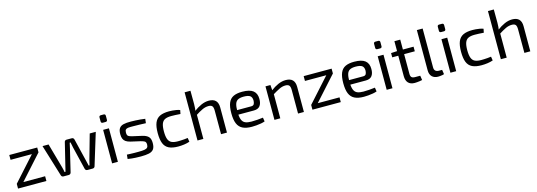

<svg xmlns="http://www.w3.org/2000/svg" viewBox="12 -1692 7543 2695"><g transform="rotate(-15 3784.0 -344.0)"><path d="M363 -418 458 -417 144 -68 49 -69ZM461 -69V0H49V-69ZM458 -487V-417H52V-487Z M1309 -487 1167 -24Q1164 -13 1155 -6.5Q1146 0 1134 0H1057Q1045 0 1035.5 -7.5Q1026 -15 1024 -27L944 -358Q940 -377 936.5 -396Q933 -415 928 -435H916Q912 -415 907.5 -396Q903 -377 899 -358L820 -27Q817 -15 808 -7.5Q799 0 786 0H710Q698 0 689 -6.5Q680 -13 677 -24L535 -487H623L724 -128Q729 -110 733 -91.5Q737 -73 740 -55H753Q758 -73 762.5 -91.5Q767 -110 771 -128L852 -460Q854 -472 862.5 -479.5Q871 -487 884 -487H961Q973 -487 981.5 -479.5Q990 -472 993 -459L1073 -128Q1077 -110 1081.5 -92Q1086 -74 1090 -55H1103Q1108 -74 1111 -91.5Q1114 -109 1120 -128L1221 -487Z M1500 -487V0H1416V-487ZM1478 -694Q1504 -694 1504 -668V-611Q1504 -585 1478 -585H1438Q1412 -585 1412 -611V-668Q1412 -694 1438 -694Z M1822 -499Q1854 -499 1890 -497Q1926 -495 1961.5 -492Q1997 -489 2027 -484L2020 -422Q1974 -424 1927.5 -425.5Q1881 -427 1835 -427Q1790 -428 1764 -425Q1738 -422 1726.5 -409Q1715 -396 1715 -365Q1715 -327 1733 -315Q1751 -303 1786 -295L1928 -263Q1986 -249 2013.5 -220Q2041 -191 2041 -129Q2041 -69 2018.5 -39Q1996 -9 1950 1Q1904 11 1833 11Q1807 11 1755.5 9Q1704 7 1642 -3L1648 -65Q1672 -64 1699 -62.5Q1726 -61 1755.5 -61Q1785 -61 1816 -61Q1871 -61 1902 -66Q1933 -71 1946 -85.5Q1959 -100 1959 -129Q1959 -165 1938 -177Q1917 -189 1882 -197L1742 -229Q1702 -239 1678 -255.5Q1654 -272 1643 -298.5Q1632 -325 1632 -365Q1632 -422 1652 -451Q1672 -480 1714 -490Q1756 -500 1822 -499Z M2376 -499Q2398 -499 2425 -497Q2452 -495 2480.5 -490Q2509 -485 2533 -476L2522 -421Q2489 -424 2452.5 -425.5Q2416 -427 2390 -427Q2332 -427 2298 -411Q2264 -395 2249 -355Q2234 -315 2234 -244Q2234 -173 2249 -132.5Q2264 -92 2298 -76Q2332 -60 2390 -60Q2405 -60 2429 -61Q2453 -62 2480.5 -64Q2508 -66 2533 -70L2542 -13Q2505 0 2461.5 6Q2418 12 2375 12Q2291 12 2240 -13Q2189 -38 2166.5 -94Q2144 -150 2144 -244Q2144 -338 2167 -394Q2190 -450 2241 -474.5Q2292 -499 2376 -499Z M2953 -499Q3085 -499 3085 -365V0H2999V-341Q2999 -390 2983.5 -408.5Q2968 -427 2930 -427Q2885 -427 2840 -406Q2795 -385 2733 -345L2729 -406Q2786 -449 2842 -474Q2898 -499 2953 -499ZM2742 -700 2743 -507Q2743 -474 2740.5 -445Q2738 -416 2733 -394L2742 -379V0H2657V-700Z M3438 -499Q3548 -499 3597.5 -459Q3647 -419 3647 -340Q3648 -275 3620 -238.5Q3592 -202 3531 -202H3247V-268H3509Q3542 -268 3552 -290.5Q3562 -313 3562 -340Q3561 -387 3534 -407Q3507 -427 3442 -427Q3389 -427 3358.5 -411.5Q3328 -396 3315.5 -357.5Q3303 -319 3303 -250Q3303 -172 3318.5 -131Q3334 -90 3368 -75Q3402 -60 3458 -60Q3497 -60 3543.5 -63.5Q3590 -67 3627 -72L3636 -15Q3613 -6 3579.5 0Q3546 6 3510.5 9Q3475 12 3447 12Q3363 12 3312 -13.5Q3261 -39 3237.5 -95.5Q3214 -152 3214 -245Q3214 -341 3237.5 -396.5Q3261 -452 3310.5 -475.5Q3360 -499 3438 -499Z M4071 -499Q4203 -499 4203 -365V0H4118V-341Q4118 -390 4102 -408.5Q4086 -427 4048 -427Q4003 -427 3958 -405Q3913 -383 3851 -345L3847 -406Q3904 -450 3960 -474.5Q4016 -499 4071 -499ZM3847 -487 3854 -394 3860 -379V0H3775V-487Z M4641 -418 4736 -417 4422 -68 4327 -69ZM4739 -69V0H4327V-69ZM4736 -487V-417H4330V-487Z M5065 -499Q5175 -499 5224.5 -459Q5274 -419 5274 -340Q5275 -275 5247 -238.5Q5219 -202 5158 -202H4874V-268H5136Q5169 -268 5179 -290.5Q5189 -313 5189 -340Q5188 -387 5161 -407Q5134 -427 5069 -427Q5016 -427 4985.5 -411.5Q4955 -396 4942.5 -357.5Q4930 -319 4930 -250Q4930 -172 4945.5 -131Q4961 -90 4995 -75Q5029 -60 5085 -60Q5124 -60 5170.5 -63.5Q5217 -67 5254 -72L5263 -15Q5240 -6 5206.5 0Q5173 6 5137.5 9Q5102 12 5074 12Q4990 12 4939 -13.5Q4888 -39 4864.5 -95.5Q4841 -152 4841 -245Q4841 -341 4864.5 -396.5Q4888 -452 4937.5 -475.5Q4987 -499 5065 -499Z M5490 -487V0H5406V-487ZM5468 -694Q5494 -694 5494 -668V-611Q5494 -585 5468 -585H5428Q5402 -585 5402 -611V-668Q5402 -694 5428 -694Z M5772 -631V-134Q5772 -99 5787 -84Q5802 -69 5838 -69H5912L5922 -4Q5906 0 5885 3Q5864 6 5844 7.5Q5824 9 5812 9Q5751 9 5719 -25Q5687 -59 5687 -123V-631ZM5927 -487V-420H5599V-482L5695 -487Z M6116 -700V-134Q6116 -102 6133.5 -85.5Q6151 -69 6183 -69H6230L6240 -4Q6231 0 6214.5 3Q6198 6 6180.5 7.5Q6163 9 6151 9Q6097 9 6064.5 -23Q6032 -55 6032 -115V-700Z M6416 -487V0H6332V-487ZM6394 -694Q6420 -694 6420 -668V-611Q6420 -585 6394 -585H6354Q6328 -585 6328 -611V-668Q6328 -694 6354 -694Z M6784 -499Q6806 -499 6833 -497Q6860 -495 6888.5 -490Q6917 -485 6941 -476L6930 -421Q6897 -424 6860.5 -425.5Q6824 -427 6798 -427Q6740 -427 6706 -411Q6672 -395 6657 -355Q6642 -315 6642 -244Q6642 -173 6657 -132.5Q6672 -92 6706 -76Q6740 -60 6798 -60Q6813 -60 6837 -61Q6861 -62 6888.5 -64Q6916 -66 6941 -70L6950 -13Q6913 0 6869.5 6Q6826 12 6783 12Q6699 12 6648 -13Q6597 -38 6574.5 -94Q6552 -150 6552 -244Q6552 -338 6575 -394Q6598 -450 6649 -474.5Q6700 -499 6784 -499Z M7361 -499Q7493 -499 7493 -365V0H7407V-341Q7407 -390 7391.5 -408.5Q7376 -427 7338 -427Q7293 -427 7248 -406Q7203 -385 7141 -345L7137 -406Q7194 -449 7250 -474Q7306 -499 7361 -499ZM7150 -700 7151 -507Q7151 -474 7148.5 -445Q7146 -416 7141 -394L7150 -379V0H7065V-700Z"/></g></svg>

Font: Exo 2
Style: Regular
Weight: 400
Designer: Natanael Gama
Foundry: Natanael Gama
Version: Version 2.010